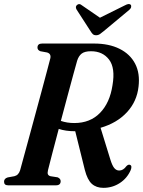

<svg xmlns="http://www.w3.org/2000/svg" viewBox="-26 -915 706 948"><path d="M619.5 -75.5Q602 -35 565.5 -11.2Q529 12.5 484.5 12.5Q449.5 12.5 427.5 -7.2Q405.5 -27 393 -75.5L345.5 -267Q321 -267 300.8 -270Q280.5 -273 264 -278.5Q246 -211 231.5 -155.2Q217 -99.5 211 -75Q207.5 -60.5 210.8 -54Q214 -47.5 223 -45L258.5 -39.5Q273.5 -33 273.5 -20.5Q273.5 0 250.5 0H14Q-6 0 -6 -18Q-6 -33.5 12 -39L45 -45Q66 -50 73.5 -75Q79.5 -97 91.2 -140Q103 -183 118 -238.2Q133 -293.5 149 -352.5Q165 -411.5 179.8 -466.2Q194.5 -521 205.8 -563.5Q217 -606 222.5 -627Q227.5 -650 206 -656L173.5 -662Q159 -667.5 159 -680Q159 -700 182 -700H439Q512 -700 564.2 -674Q616.5 -648 641.2 -600.5Q666 -553 658 -487Q650 -414 600.8 -360.8Q551.5 -307.5 470.5 -284L518.5 -128.5Q528 -97.5 538.2 -85.2Q548.5 -73 562.5 -73Q582.5 -73 598 -94.5Q607.5 -104.5 616 -101Q627.5 -96.5 619.5 -75.5ZM355 -615.5Q349 -594.5 336.2 -547.8Q323.5 -501 307.2 -440.5Q291 -380 274.5 -318Q305 -307.5 341 -307.5Q419 -307.5 467.8 -357.5Q516.5 -407.5 529.5 -494.5Q544 -579.5 512.5 -620.8Q481 -662 423.5 -662Q392.5 -662 377.5 -650.5Q362.5 -639 355 -615.5ZM487 -762Q476 -752.5 467.5 -746.8Q459 -741 448.5 -741Q438 -741 432.2 -746.5Q426.5 -752 420.5 -762L352 -868Q344 -882.5 355 -891Q366 -899.5 378 -889L467.5 -827.5L591.5 -889Q611.5 -900 620 -891Q622.5 -887.5 621.5 -880.5Q620.5 -873.5 612.5 -866.5Z"/></svg>

Font: Fraunces 144pt S050 SemiBold
Style: Italic
Weight: 600
Italic angle: -16°
Version: Version 1.000; ttfautohint (v1.8.3)